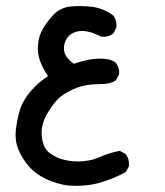

<svg xmlns="http://www.w3.org/2000/svg" viewBox="-20 -271 540 629"><path d="M204.1 336.9Q185.5 334.5 167.2 329.1Q148.9 323.7 131.8 315.9Q114.3 307.6 99.9 297.1Q85.4 286.6 74.2 273.4Q51.8 247.1 40 218.3Q28.3 189.5 31.7 156.2Q35.2 124 44.4 91.8Q54.2 58.6 80.1 28.3Q103.5 0.5 137.2 -21.5Q120.6 -46.4 111.8 -69.8Q101.6 -95.7 104.5 -125.5Q107.4 -155.3 121.1 -177.7Q127.4 -189 136 -200Q144.5 -210.9 154.8 -222.2Q176.8 -245.6 210 -249.5Q241.2 -252.9 278.3 -249Q316.4 -245.1 349.1 -221.7L349.6 -221.2L350.1 -220.7Q356.9 -212.9 359.6 -203.1Q362.3 -193.4 361.3 -182.1V-181.2L360.8 -180.2L352.1 -162.6L351.1 -161.1L350.1 -160.2Q335 -149.4 314 -150.4H313L311.5 -150.9Q261.2 -177.2 228 -166.5Q195.8 -155.8 189.9 -121.1Q184.6 -87.9 221.7 -62Q245.1 -70.3 270 -75.2Q296.4 -80.1 319.8 -78.6Q331.5 -77.6 340.8 -75Q350.1 -72.3 356.9 -67.4L357.4 -66.9L357.9 -66.4Q372.1 -50.8 370.1 -28.8V-27.3L369.6 -26.4L360.8 -9.8L360.4 -8.8L359.4 -8.3Q343.8 4.9 301.3 4.9Q281.7 4.9 264.2 7.8Q246.6 10.7 231.4 16.6Q201.2 28.8 180.7 43.9Q160.6 58.6 136.7 97.7Q113.3 136.2 116.7 174.3Q120.1 211.9 141.1 229Q163.6 246.6 191.9 252.9Q220.2 259.8 251 257.3Q256.3 256.8 261.2 256.1Q266.1 255.4 271 254.6Q275.9 253.9 280.8 252.7Q285.6 251.5 290.5 249.8Q295.4 248 300 246.3Q304.7 244.6 309.1 242.7Q313.5 240.7 317.6 239Q321.8 237.3 325.9 235.8Q330.1 234.4 334.5 232.9Q338.9 231.4 343.3 230.2Q347.7 229 352.1 227.8Q356.4 226.6 360.8 225.6Q365.2 224.6 370.1 223.6L372.1 223.1L374 224.1L390.6 232.9L391.6 233.9L392.1 234.9Q404.3 250 402.3 272V273.4L401.9 274.4L393.1 291L392.1 292.5L390.6 293.5Q349.1 315.9 303.2 328.6Q257.3 340.8 204.6 336.9Z"/></svg>

Font: NaikaiFont
Style: SemiBold
Weight: 600
Version: Version 1.89